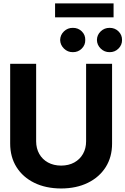

<svg xmlns="http://www.w3.org/2000/svg" viewBox="-20 -1092 734 1123"><path d="M483.6 -718.8H635.5V-252.5Q635.7 -173.8 598.3 -114.6Q560.8 -55.5 493.8 -22.7Q426.9 10.1 337.5 10.4Q247.8 10.1 180.8 -22.7Q113.8 -55.5 76.6 -114.6Q39.5 -173.8 39.5 -252.5V-718.8H191.4V-265.2Q191.6 -223.9 209.7 -191.8Q227.8 -159.8 260.6 -141.7Q293.5 -123.6 337.5 -123.4Q381.7 -123.6 414.5 -141.7Q447.2 -159.8 465.4 -191.8Q483.6 -223.9 483.6 -265.2ZM406.1 -786.9Q375.9 -786.6 354.2 -807.8Q332.6 -829 331.8 -858.2Q332.6 -888 354.2 -908.7Q375.9 -929.4 406.1 -929.1Q436.9 -929.4 458.2 -908.7Q479.5 -888 478.7 -858.2Q479.5 -829 458.2 -807.8Q436.9 -786.6 406.1 -786.9ZM621.1 -786.9Q590.9 -786.6 569.1 -807.8Q547.4 -829 546.9 -858.2Q547.4 -888 569.1 -908.7Q590.9 -929.4 621.1 -929.1Q651.7 -929.4 672.9 -908.7Q694.2 -888 693.8 -858.2Q694.2 -829 672.9 -807.8Q651.7 -786.6 621.1 -786.9ZM644.3 -1072.3V-990.8H302.1V-1072.3Z"/></svg>

Font: Inter Display V
Style: Regular
Weight: 400
Designer: Rasmus Andersson
Foundry: rsms
Version: Version 3.015;git-src